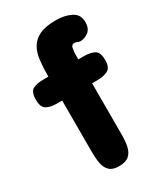

<svg xmlns="http://www.w3.org/2000/svg" viewBox="-174 -757 714 830"><g transform="rotate(-30 183.0 -342.0)"><path d="M246.1 -508.8V-488.3H275.4Q305.7 -488.3 325.7 -477.8Q345.7 -467.3 345.7 -427.7Q345.7 -390.6 325 -379.9Q304.2 -369.1 275.4 -369.1H246.1V-110.4Q246.1 -79.6 240.7 -54.7Q235.4 -29.8 219 -14.9Q202.6 0 168.9 0Q137.2 0 121.6 -14.9Q106 -29.8 101.3 -54.9Q96.7 -80.1 96.7 -110.4V-369.1H69.3Q39.1 -369.1 19.5 -379.9Q0 -390.6 0 -427.7Q0 -467.8 19 -478Q38.1 -488.3 69.3 -488.3H96.7Q96.7 -531.2 100.6 -567.6Q104.5 -604 119.6 -629.4Q134.8 -655.3 164.6 -669.4Q194.3 -683.6 246.1 -683.6Q289.6 -683.6 321.5 -667.5Q353.5 -651.4 353.5 -613.3Q353.5 -581.1 334.5 -566.4Q315.4 -551.8 293.9 -551.8Q286.6 -551.8 280.3 -555.2Q273.9 -558.6 265.6 -558.6Q252.4 -558.6 249.3 -542.2Q246.1 -525.9 246.1 -508.8Z"/></g></svg>

Font: Dangrek
Style: Regular
Weight: 400
Designer: Danh Hong
Version: Version 8.001; ttfautohint (v1.8.3)